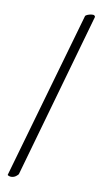

<svg xmlns="http://www.w3.org/2000/svg" viewBox="-98 -748 539 981"><g transform="rotate(10 172.0 -258.0)"><path d="M302 -702Q311 -702 314 -693L71 164Q70 169 58 178Q47 186 33 186Q28 186 22 184Q18 182 16 181L15 179L263 -688Q263 -690 268 -693Q272 -696 282 -699Q291 -702 302 -702Z"/></g></svg>

Font: Amiri Quran
Style: Regular
Weight: 400
Designer: Khaled Hosny
Version: Version 0.117